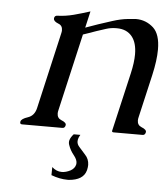

<svg xmlns="http://www.w3.org/2000/svg" viewBox="-51 -530 684 785"><g transform="rotate(5 291.0 -137.0)"><path d="M264.2 22H291.5Q285.2 31.7 283.2 40.5Q282.2 44.9 282.2 48.8Q282.2 61 291 70.8Q302.2 84 317.4 100.6Q333.5 117.2 334 141.6Q334 150.9 331.5 161.6Q331.1 163.1 330.6 165Q319.3 205.1 259.8 209.5Q257.3 209.5 254.9 209.5Q223.1 209.5 188 196.3L188.5 163.1Q206.5 179.7 228.5 179.7Q245.6 179.7 264.6 169.9Q281.7 160.2 285.2 143.6Q285.6 140.6 285.6 137.7Q285.6 124.5 272.9 108.4Q256.8 88.9 249.5 66.9Q246.1 57.6 248.5 47.9Q252 35.2 264.2 22ZM477.1 -469.7Q518.1 -469.7 548.8 -441.9Q577.1 -415.5 577.1 -353Q577.1 -309.1 563 -247.1L522.5 -71.3Q520.5 -63.5 520.5 -57.6Q520.5 -38.1 537.6 -31.2Q560.1 -22.5 557.1 -11.2Q554.7 0 544.9 0H426.3Q418 0 419.4 -6.3L475.1 -247.1Q485.4 -292 485.4 -325.2Q485.4 -372.1 465.3 -397.5Q443.4 -425.3 402.3 -425.3Q400.9 -425.3 399.4 -425.3Q378.4 -425.3 358.4 -418.9Q337.4 -412.1 319.3 -406.2Q301.3 -400.4 289.1 -395.5Q276.4 -391.1 266.1 -387.7L193.4 -71.3Q191.4 -63.5 191.4 -57.6Q191.4 -38.1 208.5 -31.2Q231 -22.5 228 -11.2Q225.6 0 215.8 0H50.3Q42 0 42 -7.3Q42 -9.3 42.5 -11.2Q44.9 -22.5 71.8 -31.2Q98.1 -40 105.5 -71.3L177.2 -383.8Q179.2 -391.1 179.2 -397.5Q179.2 -417 162.1 -423.3Q142.1 -431.2 142.6 -441.9Q142.6 -443.4 142.6 -444.8Q145 -455.1 155.3 -455.1Q188 -456.1 221.7 -464.8Q254.9 -473.6 288.6 -484.4L272.9 -416.5Q302.2 -426.8 324.2 -434.6Q346.7 -442.4 380.9 -453.1Q414.6 -463.9 442.9 -466.8Q470.7 -469.7 477.1 -469.7Z"/></g></svg>

Font: Caudex
Style: Italic
Weight: 400
Italic angle: -13°
Version: Version 1.04